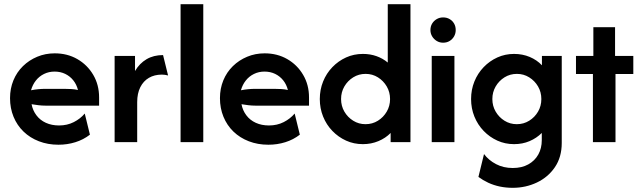

<svg xmlns="http://www.w3.org/2000/svg" viewBox="-20 -687 3098 928"><path d="M262.5 12.5Q211.1 12.5 168.1 -4.2Q125 -20.8 93.8 -51Q62.5 -81.2 45.5 -122.6Q28.5 -163.9 28.5 -212.5Q28.5 -259 44.8 -298.6Q61.1 -338.2 91 -367.4Q120.8 -396.5 160.1 -412.8Q199.3 -429.2 244.4 -429.2Q305.6 -429.2 353.8 -401.4Q402.1 -373.6 430.6 -325.3Q459 -277.1 459 -216V-176.4H200Q182.6 -176.4 166 -178.5Q149.3 -180.6 132.6 -183.3Q138.2 -153.5 155.9 -129.9Q173.6 -106.2 201.7 -93.4Q229.9 -80.6 265.3 -80.6Q304.9 -80.6 336.8 -96.9Q368.8 -113.2 389.6 -138.2L414.6 -36.1Q383.3 -11.8 344.4 0.3Q305.6 12.5 262.5 12.5ZM129.9 -250.7Q147.2 -254.2 164.9 -255.9Q182.6 -257.6 200 -257.6H289.6Q308.3 -257.6 325 -256.6Q341.7 -255.6 356.9 -252.1Q350 -279.2 334 -299Q318.1 -318.8 295.1 -329.9Q272.2 -341 243.8 -341Q216 -341 192.7 -329.5Q169.4 -318.1 153.5 -297.9Q137.5 -277.8 129.9 -250.7Z M534 0V-416.7H632.6V-343.8Q654.2 -380.6 688.2 -400.7Q722.2 -420.8 768.1 -420.8L792.4 -322.2Q785.4 -324.3 777.8 -325.3Q770.1 -326.4 762.5 -326.4Q726.4 -326.4 699.7 -310.8Q672.9 -295.1 658 -265.3Q643.1 -235.4 643.1 -193.1V0Z M852.8 0V-666.7H962.5V0Z M1277.1 12.5Q1225.7 12.5 1182.6 -4.2Q1139.6 -20.8 1108.3 -51Q1077.1 -81.2 1060.1 -122.6Q1043.1 -163.9 1043.1 -212.5Q1043.1 -259 1059.4 -298.6Q1075.7 -338.2 1105.6 -367.4Q1135.4 -396.5 1174.7 -412.8Q1213.9 -429.2 1259 -429.2Q1320.1 -429.2 1368.4 -401.4Q1416.7 -373.6 1445.1 -325.3Q1473.6 -277.1 1473.6 -216V-176.4H1214.6Q1197.2 -176.4 1180.6 -178.5Q1163.9 -180.6 1147.2 -183.3Q1152.8 -153.5 1170.5 -129.9Q1188.2 -106.2 1216.3 -93.4Q1244.4 -80.6 1279.9 -80.6Q1319.4 -80.6 1351.4 -96.9Q1383.3 -113.2 1404.2 -138.2L1429.2 -36.1Q1397.9 -11.8 1359 0.3Q1320.1 12.5 1277.1 12.5ZM1144.4 -250.7Q1161.8 -254.2 1179.5 -255.9Q1197.2 -257.6 1214.6 -257.6H1304.2Q1322.9 -257.6 1339.6 -256.6Q1356.2 -255.6 1371.5 -252.1Q1364.6 -279.2 1348.6 -299Q1332.6 -318.8 1309.7 -329.9Q1286.8 -341 1258.3 -341Q1230.6 -341 1207.3 -329.5Q1184 -318.1 1168.1 -297.9Q1152.1 -277.8 1144.4 -250.7Z M1734 9.7Q1690.3 9.7 1652.8 -7.3Q1615.3 -24.3 1586.5 -54.2Q1557.6 -84 1541.7 -123.6Q1525.7 -163.2 1525.7 -208.3Q1525.7 -253.5 1541.7 -293.1Q1557.6 -332.6 1586.5 -362.5Q1615.3 -392.4 1652.8 -409.4Q1690.3 -426.4 1734 -426.4Q1769.4 -426.4 1799.7 -415.6Q1829.9 -404.9 1854.2 -384.7V-666.7H1963.9V0H1868.1V-44.4Q1843.8 -19.4 1809 -4.9Q1774.3 9.7 1734 9.7ZM1746.5 -86.8Q1779.9 -86.8 1806.6 -103.5Q1833.3 -120.1 1849.3 -147.6Q1865.3 -175 1865.3 -208.3Q1865.3 -241.7 1849.3 -269.1Q1833.3 -296.5 1806.6 -313.2Q1779.9 -329.9 1747.2 -329.9Q1713.9 -329.9 1687.2 -313.2Q1660.4 -296.5 1644.4 -269.1Q1628.5 -241.7 1628.5 -208.3Q1628.5 -175 1644.4 -147.6Q1660.4 -120.1 1687.2 -103.5Q1713.9 -86.8 1746.5 -86.8Z M2066.7 0V-416.7H2176.4V0ZM2121.5 -480.6Q2104.9 -480.6 2091 -488.9Q2077.1 -497.2 2068.8 -511.1Q2060.4 -525 2060.4 -541.7Q2060.4 -559.7 2068.8 -573.3Q2077.1 -586.8 2091 -594.8Q2104.9 -602.8 2121.5 -602.8Q2139.6 -602.8 2153.1 -594.8Q2166.7 -586.8 2174.7 -573.3Q2182.6 -559.7 2182.6 -541.7Q2182.6 -525 2174.7 -511.1Q2166.7 -497.2 2153.1 -488.9Q2139.6 -480.6 2121.5 -480.6Z M2458.3 220.8Q2425.7 220.8 2395.8 214.6Q2366 208.3 2339.9 196.2Q2313.9 184 2292.4 168.1L2319.4 57.6Q2341.7 87.5 2377.4 106.2Q2413.2 125 2458.3 125Q2502.1 125 2533.3 107.6Q2564.6 90.3 2581.6 60.1Q2598.6 29.9 2598.6 -9.7V-44.4Q2573.6 -19.4 2539.6 -4.9Q2505.6 9.7 2464.6 9.7Q2421.5 9.7 2384 -7.3Q2346.5 -24.3 2317.7 -54.2Q2288.9 -84 2272.9 -123.6Q2256.9 -163.2 2256.9 -208.3Q2256.9 -253.5 2272.9 -293.1Q2288.9 -332.6 2317.7 -362.5Q2346.5 -392.4 2384 -409.4Q2421.5 -426.4 2464.6 -426.4Q2505.6 -426.4 2540.3 -411.8Q2575 -397.2 2599.3 -371.5V-416.7H2695.1V4.2Q2695.1 72.2 2662.2 120.8Q2629.2 169.4 2575 195.1Q2520.8 220.8 2458.3 220.8ZM2477.8 -86.8Q2511.1 -86.8 2537.8 -103.5Q2564.6 -120.1 2580.6 -147.6Q2596.5 -175 2596.5 -208.3Q2596.5 -241.7 2580.6 -269.1Q2564.6 -296.5 2537.8 -313.2Q2511.1 -329.9 2478.5 -329.9Q2445.1 -329.9 2418.4 -313.2Q2391.7 -296.5 2375.7 -269.1Q2359.7 -241.7 2359.7 -208.3Q2359.7 -175 2375.7 -147.6Q2391.7 -120.1 2418.4 -103.5Q2445.1 -86.8 2477.8 -86.8Z M2845.8 0V-329.2H2763.9V-416.7H2847.9V-555.6H2952.8V-416.7H3041V-329.2H2954.9V0Z"/></svg>

Font: Afacad Flux SemiBold
Style: Regular
Weight: 600
Designer: Kristian Moeller
Foundry: Dicotype
Version: Version 1.100